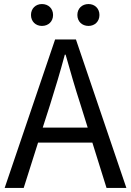

<svg xmlns="http://www.w3.org/2000/svg" viewBox="-20 -928 647 948"><path d="M417 -800C448 -800 471 -822 471 -854C471 -886 448 -908 417 -908C385 -908 362 -886 362 -854C362 -822 385 -800 417 -800ZM187 -800C219 -800 242 -822 242 -854C242 -886 219 -908 187 -908C156 -908 133 -886 133 -854C133 -822 156 -800 187 -800ZM191 -298 227 -410C253 -493 277 -572 300 -658H304C328 -573 351 -493 378 -410L413 -298ZM506 0H604L355 -733H252L3 0H97L168 -224H436Z"/></svg>

Font: Noto Sans CJK TC Regular
Style: Regular
Weight: 400
Designer: Ryoko NISHIZUKA (kana & ideographs); Paul D. Hunt (Latin, Greek & Cyrillic); Wenlong ZHANG (bopomofo); Sandoll Communica
Foundry: Adobe Systems Incorporated
Version: Version 1.001;PS 1.001;hotconv 1.0.78;makeotf.lib2.5.61930